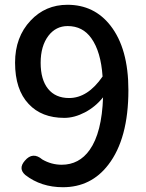

<svg xmlns="http://www.w3.org/2000/svg" viewBox="-20 -770 610 803"><path d="M243 13Q152 13 86 -38Q55 -65 84 -98Q117 -137 157 -103Q195 -81 238 -81Q311 -81 355 -143Q406 -215 411 -363Q379 -323 335 -300Q291 -277 249 -277Q154 -277 100 -335Q43 -395 43 -508Q43 -615 108 -684Q170 -750 262 -750Q374 -750 442 -663Q517 -567 517 -393Q517 -190 433 -81Q361 13 243 13ZM269 -360Q347 -360 409 -450Q402 -554 362 -610Q326 -661 263 -661Q214 -661 183 -621Q150 -578 150 -507.5Q150 -437 181 -398.5Q212 -360 269 -360Z"/></svg>

Font: GenSenRounded TW M
Style: Regular
Weight: 500
Version: Version 1.501;PS 1;hotconv 16.6.51;makeotf.lib2.5.65220